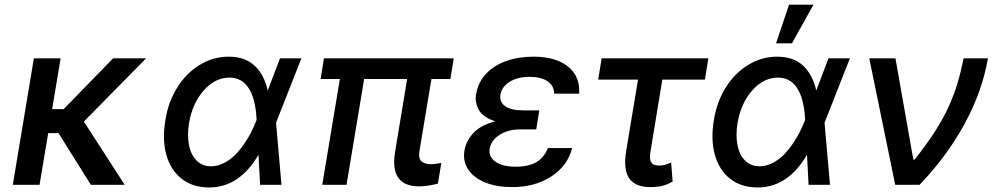

<svg xmlns="http://www.w3.org/2000/svg" viewBox="-20 -797 4290 828"><path d="M241.5 -545.5 204.9 -326.3H254.3L468 -545.5H610.1L341.6 -272.7L517.8 0H371.8L232.2 -223H187.9L150.6 0H35.2L126.1 -545.5Z M879.6 11.4Q810.7 11 763.3 -26.1Q715.9 -63.2 697.4 -129.3Q679 -195.3 693.2 -279.1Q705.6 -358.3 745.2 -420.8Q784.8 -483.3 842.5 -517.9Q900.2 -552.6 965.9 -552.6Q1036.6 -552.6 1077.9 -513.8Q1119.3 -475.1 1134.6 -407.3H1134.9L1187.5 -545.5H1279.8L1171.9 -271.3L1170.5 -266.7L1193.9 0H1101.6L1094.8 -129.6Q1011.4 12.8 879.6 11.4ZM1086.6 -280.5V-280.9Q1085.9 -296.9 1084.3 -311.8Q1082.7 -326.7 1079 -345.5Q1075.3 -364.3 1070 -380.1Q1064.6 -396 1055.6 -411.6Q1046.5 -427.2 1035 -438Q1023.4 -448.9 1006.7 -455.6Q990.1 -462.4 970.2 -462.4Q907.7 -462.4 858.7 -407.1Q809.7 -351.9 795.1 -265.6Q786.6 -212.7 795.1 -170.5Q803.6 -128.2 828.3 -104Q853 -79.9 890.3 -79.9Q918.3 -79.9 945.5 -93.8Q972.7 -107.6 993.3 -128.2Q1013.8 -148.8 1032.7 -176.1Q1051.5 -203.5 1063.4 -227.3Q1075.3 -251.1 1084.5 -274.9Z M1936.8 -545.5 1922.2 -456.3H1840.6L1789.1 -147Q1783.4 -113.6 1797.6 -101.2Q1811.8 -88.8 1839.5 -88.8Q1855.8 -88.8 1883.2 -94.5L1868.6 -5.3Q1824.2 6.7 1787.6 6.7Q1659.8 6.7 1683.6 -141L1735.8 -456.3H1550.4L1474.4 0H1369.7L1445.7 -456.3H1362.6L1377.1 -545.5Z M2296.2 -262.4 2292.6 -239H2223.4Q2171.9 -239 2134.9 -215.7Q2098 -192.5 2091.6 -155.5Q2086.3 -121.1 2116.7 -99.6Q2147 -78.1 2203.8 -78.1Q2259.9 -78.1 2293.1 -97.7Q2326.3 -117.2 2343 -158.4H2447.4Q2427.2 -80.6 2356.5 -35.3Q2285.9 9.9 2188.6 9.9Q2122.9 9.9 2073.5 -9.6Q2024.1 -29.1 1999.6 -65.3Q1975.1 -101.6 1983 -148.1Q1990.1 -190 2022.2 -224.1Q2054.3 -258.2 2116.1 -273.8Q2089.1 -282 2070.7 -295.5Q2052.2 -308.9 2044 -324.6Q2035.9 -340.2 2032.8 -358.1Q2029.8 -376.1 2033.7 -393.1Q2042.3 -442.8 2076.3 -479Q2110.4 -515.3 2163.2 -533.9Q2215.9 -552.6 2281.2 -552.6Q2376.1 -552.6 2429.2 -510.3Q2482.2 -468 2477.6 -393.1H2370Q2369.3 -427.2 2341.4 -446.4Q2313.6 -465.6 2263.8 -465.6Q2212 -465.6 2178.1 -444.4Q2144.2 -423.3 2138.1 -389.2Q2133.2 -357.6 2158.2 -339.3Q2183.2 -321 2236.5 -321H2305.8Z M3034.8 -545.5 3019.9 -453.8H2836.3L2785.2 -143.1Q2783 -131.4 2783 -122.2Q2783 -112.9 2784.4 -106.7Q2785.9 -100.5 2789.2 -96.1Q2792.6 -91.6 2796.3 -89.1Q2800.1 -86.6 2805.6 -85.2Q2811.1 -83.8 2815.5 -83.5Q2820 -83.1 2826 -83.1Q2844.8 -83.1 2874.3 -95.9L2880.7 -14.2Q2856.5 0 2834.2 5Q2811.8 9.9 2784.1 9.9Q2719.8 9.9 2693.5 -27.9Q2667.3 -65.7 2680.4 -146.3L2731.5 -453.8H2559.7L2574.6 -545.5Z M3245 11.4Q3176.1 11 3128.7 -26.1Q3081.3 -63.2 3062.9 -129.3Q3044.4 -195.3 3058.6 -279.1Q3071 -358.3 3110.6 -420.8Q3150.2 -483.3 3207.9 -517.9Q3265.6 -552.6 3331.3 -552.6Q3402 -552.6 3443.4 -513.8Q3484.7 -475.1 3500 -407.3H3500.4L3552.9 -545.5H3645.2L3537.3 -271.3L3535.9 -266.7L3559.3 0H3467L3460.2 -129.6Q3376.8 12.8 3245 11.4ZM3452.1 -280.5V-280.9Q3451.3 -296.9 3449.8 -311.8Q3448.2 -326.7 3444.4 -345.5Q3440.7 -364.3 3435.4 -380.1Q3430 -396 3421 -411.6Q3411.9 -427.2 3400.4 -438Q3388.8 -448.9 3372.2 -455.6Q3355.5 -462.4 3335.6 -462.4Q3273.1 -462.4 3224.1 -407.1Q3175.1 -351.9 3160.5 -265.6Q3152 -212.7 3160.5 -170.5Q3169 -128.2 3193.7 -104Q3218.4 -79.9 3255.7 -79.9Q3283.7 -79.9 3310.9 -93.8Q3338.1 -107.6 3358.7 -128.2Q3379.3 -148.8 3398.1 -176.1Q3416.9 -203.5 3428.8 -227.3Q3440.7 -251.1 3449.9 -274.9ZM3326.7 -610.1 3382.8 -777H3488.3L3395.2 -610.1Z M3840.6 0 3728.7 -545.5H3841.6L3918.7 -109H3924.4Q3975.9 -174 4011.5 -229.2Q4047.2 -284.4 4071 -337.2Q4094.8 -389.9 4109 -437.3Q4123.2 -484.7 4135.7 -545.5H4240.4Q4216.6 -405.5 4141.5 -266Q4066.4 -126.4 3945.7 0Z"/></svg>

Font: Karasuma Gothic
Style: Medium Italic
Weight: 500
Italic angle: 9.39998°
Designer: Rasmus Andersson / Ryoko Nishizuka
Foundry: Genbu
Version: Version 1.00